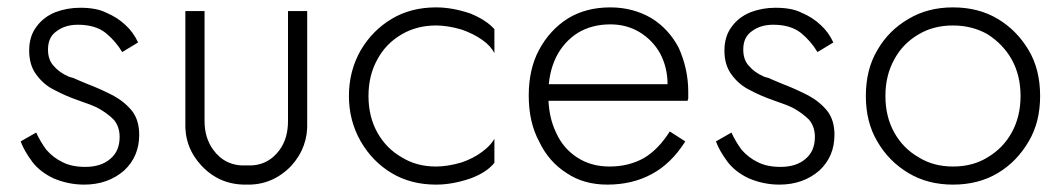

<svg xmlns="http://www.w3.org/2000/svg" viewBox="-20 -490 2876 520"><path d="M78 -131 36 -107Q45 -82 68 -51Q89 -24 125 -7Q165 10 208 10Q272 10 316 -28Q357 -66 357 -125Q357 -164 338 -189Q318 -214 287 -231Q250 -250 218 -262Q211 -265 194 -272Q192 -273 178 -279Q166 -282 165 -283Q140 -294 125 -312Q110 -328 110 -356Q110 -390 134 -406Q157 -423 191 -423Q238 -423 266 -401Q293 -379 311 -349L354 -375Q341 -403 320 -422Q298 -443 267 -456Q241 -469 197 -469Q162 -469 130 -457Q98 -444 79 -418Q59 -392 59 -353Q59 -313 79 -287Q99 -260 128 -246Q158 -230 190 -219Q192 -218 205 -213.5Q218 -209 226 -206Q245 -198 246 -197Q271 -183 288 -166Q304 -147 304 -119Q304 -81 279 -60Q254 -38 211 -38Q174 -38 149 -51Q124 -63 105 -85Q89 -107 78 -131Z M812 -160V-460H760V-162Q760 -116 738 -85Q705 -39 648 -42Q590 -39 557 -85Q534 -117 534 -162V-460H482V-160Q479 -91 526 -41Q575 11 647 10Q718 12 769 -41Q815 -92 812 -160Z M1002 -131Q978 -174 978 -230Q978 -286 1002 -329Q1025 -372 1068 -397Q1109 -421 1161 -421Q1192 -421 1230 -410Q1262 -399 1286 -382Q1309 -366 1319 -346V-411Q1298 -435 1255 -453Q1206 -470 1161 -470Q1093 -470 1041 -439Q989 -408 957 -354Q925 -298 925 -230Q925 -163 957 -107Q989 -52 1041 -21Q1093 10 1161 10Q1206 10 1255 -7Q1298 -23 1319 -49V-114Q1309 -96 1286 -79Q1262 -61 1230 -50Q1192 -39 1161 -39Q1108 -39 1068 -64Q1026 -88 1002 -131Z M1625 10Q1693 10 1746 -19Q1798 -47 1836 -107L1794 -134Q1763 -85 1724 -62Q1683 -39 1631 -39Q1581 -39 1544 -63Q1505 -88 1486 -131Q1465 -174 1465 -234Q1465 -292 1486 -335Q1507 -377 1545 -401Q1583 -424 1633 -424Q1677 -424 1712 -403Q1748 -381 1768 -345Q1788 -307 1788 -261L1787 -259V-253Q1786 -250 1786 -245Q1784 -243 1783 -237L1781 -231L1803 -262H1445V-217H1842L1844 -223V-229V-242Q1844 -303 1818 -361Q1791 -412 1744 -441Q1694 -470 1633 -470Q1567 -470 1518 -440Q1469 -409 1440 -355Q1412 -303 1412 -231Q1412 -159 1440 -107Q1466 -52 1515 -21Q1561 10 1625 10Z M1961 -131 1919 -107Q1928 -82 1951 -51Q1972 -24 2008 -7Q2048 10 2091 10Q2155 10 2199 -28Q2240 -66 2240 -125Q2240 -164 2221 -189Q2201 -214 2170 -231Q2133 -250 2101 -262Q2094 -265 2077 -272Q2075 -273 2061 -279Q2049 -282 2048 -283Q2023 -294 2008 -312Q1993 -328 1993 -356Q1993 -390 2017 -406Q2040 -423 2074 -423Q2121 -423 2149 -401Q2176 -379 2194 -349L2237 -375Q2224 -403 2203 -422Q2181 -443 2150 -456Q2124 -469 2080 -469Q2045 -469 2013 -457Q1981 -444 1962 -418Q1942 -392 1942 -353Q1942 -313 1962 -287Q1982 -260 2011 -246Q2041 -230 2073 -219Q2075 -218 2088 -213.5Q2101 -209 2109 -206Q2128 -198 2129 -197Q2154 -183 2171 -166Q2187 -147 2187 -119Q2187 -81 2162 -60Q2137 -38 2094 -38Q2057 -38 2032 -51Q2007 -63 1988 -85Q1972 -107 1961 -131Z M2325 -230Q2325 -159 2356 -107Q2387 -53 2441 -21Q2493 10 2561 10Q2630 10 2682 -21Q2734 -52 2766 -107Q2797 -159 2797 -230Q2797 -302 2766 -354Q2734 -408 2682 -439Q2630 -470 2561 -470Q2493 -470 2441 -439Q2387 -408 2356 -354Q2325 -302 2325 -230ZM2402 -131Q2378 -174 2378 -230Q2378 -286 2402 -329Q2425 -372 2468 -397Q2508 -421 2561 -421Q2613 -421 2655 -397Q2697 -370 2720 -329Q2744 -286 2744 -230Q2744 -174 2720 -131Q2697 -89 2655 -64Q2615 -39 2561 -39Q2508 -39 2468 -64Q2426 -88 2402 -131Z"/></svg>

Font: NM-font
Style: Light
Weight: 500
Designer: ""
Foundry: ""
Version: ""